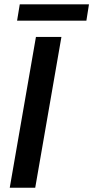

<svg xmlns="http://www.w3.org/2000/svg" viewBox="-20 -885 439 905"><path d="M146 0H25.9L149.4 -710.9H269.5ZM387.2 -787.6H60.5L73.2 -864.7H399.4Z"/></svg>

Font: Roboto Medium
Style: Italic
Weight: 500
Italic angle: -12°
Designer: Google
Version: Version 2.134; 2016